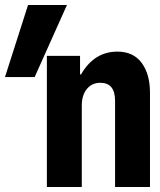

<svg xmlns="http://www.w3.org/2000/svg" viewBox="-22 -750 642 770"><path d="M166 0V-526H299V-451.5H303Q355.5 -543 449 -543Q512.5 -543 546 -498Q579.5 -453 579.5 -378V0H439.5V-345.5Q439.5 -418 380.5 -418Q346.5 -418 326.2 -393Q306 -368 306 -326.5V0ZM-2 -441 90.5 -730H246.5L117 -441Z"/></svg>

Font: Google Sans Code
Style: Regular
Weight: 400
Monospace: yes
Designer: Google Sans Code Authors
Foundry: Google LLC
Version: Version 6.000